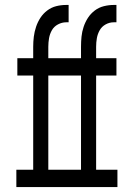

<svg xmlns="http://www.w3.org/2000/svg" viewBox="-20 -755 540 775"><path d="M46 0V-70H114V-450H50V-520H114V-566Q114 -587 116.5 -607Q119 -627 125.5 -646.5Q132 -666 143 -683Q154 -700 170.5 -712.5Q187 -725 206.5 -730Q226 -735 247 -735H257V-665H247Q230 -665 214 -656.5Q198 -648 189.5 -633Q181 -618 178 -601Q175 -584 175 -566V-520H307V-566Q307 -587 309 -607Q311 -627 317.5 -646.5Q324 -666 335 -683Q346 -700 362.5 -712.5Q379 -725 399 -730Q419 -735 439 -735H450V-665H439Q422 -665 406.5 -656.5Q391 -648 382.5 -633Q374 -618 371 -601Q368 -584 368 -566V-520H450V-450H368V-70H454V0ZM307 -70V-450H175V-70Z"/></svg>

Font: Iosevka srxl
Style: Regular
Weight: 400
Monospace: yes
Designer: Belleve Invis
Foundry: Belleve Invis
Version: Version 33.0.1; ttfautohint (v1.8.3)